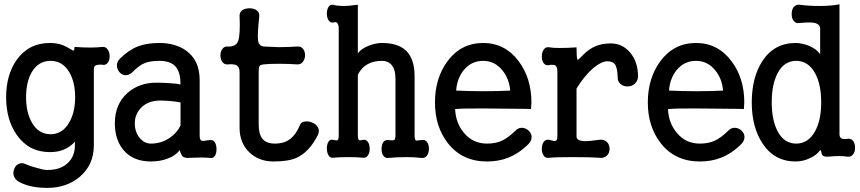

<svg xmlns="http://www.w3.org/2000/svg" viewBox="-20 -741 4040 902"><path d="M420.9 -58.6V-417Q420.9 -430.7 431.6 -434.6Q438.5 -437.5 457 -437.5L460.9 -436.5Q476.6 -433.6 486.3 -446.3Q495.1 -458 495.1 -476.6Q495.1 -495.1 486.3 -507.8Q476.6 -522.5 460.9 -520.5Q433.6 -517.6 403.3 -517.6Q373 -517.6 330.1 -520.5Q330.1 -504.9 326.2 -503.9Q323.2 -502 310.5 -510.7Q291 -522.5 274.4 -529.3Q247.1 -539.1 214.8 -539.1Q115.2 -539.1 58.6 -460Q8.8 -389.6 8.8 -284.2Q8.8 -178.7 58.6 -107.4Q115.2 -26.4 214.8 -26.4Q252 -26.4 279.3 -38.1Q308.6 -49.8 332 -75.2V-59.6Q332 -6.8 298.8 24.4Q264.6 57.6 202.1 57.6Q185.5 57.6 153.3 47.9Q123 40 100.6 30.3Q82 21.5 67.4 29.3Q52.7 36.1 46.9 52.7Q40 68.4 44.9 85Q50.8 103.5 69.3 113.3Q97.7 128.9 133.8 135.7Q164.1 141.6 202.1 141.6Q293.9 141.6 355.5 88.9Q420.9 33.2 420.9 -58.6ZM217.8 -455.1Q273.4 -455.1 304.7 -403.3Q333 -356.4 333 -284.2Q333 -212.9 304.7 -165Q273.4 -110.4 217.8 -110.4Q161.1 -110.4 129.9 -165Q102.5 -212.9 102.5 -284.2Q102.5 -356.4 129.9 -403.3Q161.1 -455.1 217.8 -455.1Z M824.2 -36.1Q826.2 -26.4 832 -15.6Q836.9 -4.9 844.7 -2L858.4 1L882.8 0Q912.1 -1 925.8 -1Q948.2 -1 967.8 1Q981.4 3.9 990.2 -9.8Q997.1 -21.5 997.1 -40Q997.1 -58.6 990.2 -71.3Q981.4 -85 967.8 -83L957 -82Q932.6 -77.1 926.8 -80.1Q918 -84 918 -103.5V-365.2Q918 -458 853.5 -503.9Q802.7 -539.1 728.5 -539.1Q670.9 -539.1 628.9 -523.4Q584 -505.9 543.9 -465.8Q529.3 -452.1 529.3 -433.6Q529.3 -416 541 -402.3Q552.7 -388.7 568.4 -387.7Q585.9 -386.7 601.6 -401.4Q632.8 -433.6 659.2 -444.3Q685.5 -455.1 728.5 -455.1Q784.2 -455.1 807.6 -424.8Q828.1 -398.4 828.1 -343.8Q812.5 -348.6 771.5 -350.6Q737.3 -352.5 712.9 -352.5Q634.8 -352.5 579.1 -304.7Q519.5 -251 519.5 -162.1Q519.5 -80.1 564.5 -31.2Q609.4 17.6 688.5 17.6Q733.4 17.6 767.6 3.9Q805.7 -9.8 824.2 -36.1ZM828.1 -151.4Q811.5 -116.2 776.4 -92.8Q737.3 -66.4 688.5 -66.4Q658.2 -66.4 635.7 -93.8Q613.3 -121.1 613.3 -162.1Q613.3 -203.1 641.6 -233.4Q674.8 -268.6 732.4 -268.6Q749 -268.6 778.3 -266.6Q809.6 -263.7 828.1 -259.8Z M1105.5 -402.3V-140.6Q1105.5 -69.3 1151.4 -25.4Q1196.3 17.6 1264.6 17.6Q1335.9 17.6 1374 0Q1433.6 -27.3 1473.6 -107.4Q1482.4 -127 1473.6 -142.6Q1465.8 -157.2 1447.3 -165Q1428.7 -172.9 1412.1 -169.9Q1394.5 -168 1389.6 -154.3Q1371.1 -110.4 1344.7 -88.9Q1315.4 -66.4 1271.5 -66.4Q1231.4 -66.4 1212.9 -88.9Q1195.3 -111.3 1195.3 -156.2V-402.3Q1195.3 -424.8 1199.2 -430.7Q1203.1 -436.5 1218.8 -438.5Q1245.1 -441.4 1289.1 -441.4Q1334 -441.4 1376 -438.5Q1393.6 -437.5 1403.3 -451.2Q1413.1 -463.9 1413.1 -481.4Q1413.1 -500 1403.3 -511.7Q1393.6 -524.4 1376 -522.5Q1335 -519.5 1288.1 -519.5Q1249 -520.5 1218.8 -522.5Q1195.3 -525.4 1192.4 -551.8Q1188.5 -576.2 1198.2 -666Q1199.2 -683.6 1184.6 -693.4Q1171.9 -702.1 1152.3 -702.1Q1132.8 -702.1 1119.1 -693.4Q1104.5 -683.6 1105.5 -666Q1109.4 -575.2 1098.6 -547.9Q1087.9 -520.5 1050.8 -522.5Q1034.2 -524.4 1024.4 -510.7Q1015.6 -498 1015.6 -480.5Q1015.6 -461.9 1024.4 -450.2Q1034.2 -436.5 1050.8 -438.5Q1079.1 -441.4 1092.8 -433.6Q1105.5 -424.8 1105.5 -402.3Z M1571.3 -605.5V-105.5Q1571.3 -85.9 1565.4 -82Q1562.5 -80.1 1550.8 -83L1544.9 -84Q1530.3 -87.9 1522.5 -74.2Q1515.6 -62.5 1515.6 -43.9Q1515.6 -25.4 1522.5 -12.7Q1530.3 2 1544.9 0Q1573.2 -2.9 1617.2 -2.9Q1656.2 -2.9 1686.5 0Q1700.2 2 1709 -11.7Q1716.8 -23.4 1716.8 -42Q1716.8 -61.5 1709 -73.2Q1700.2 -86.9 1686.5 -84L1680.7 -83Q1670.9 -80.1 1667 -83Q1661.1 -86.9 1661.1 -105.5V-390.6Q1678.7 -423.8 1707 -439.5Q1735.4 -455.1 1774.4 -455.1Q1800.8 -455.1 1817.4 -438.5Q1837.9 -417 1837.9 -371.1V-105.5Q1837.9 -87.9 1832 -83Q1828.1 -81.1 1815.4 -82L1803.7 -83Q1788.1 -85 1779.3 -71.3Q1772.5 -58.6 1772.5 -41Q1772.5 -22.5 1780.3 -10.7Q1789.1 2.9 1803.7 1Q1843.8 -2.9 1887.7 -2.9Q1928.7 -2.9 1960.9 1Q1976.6 2.9 1986.3 -10.7Q1995.1 -23.4 1995.1 -42Q1995.1 -61.5 1986.3 -73.2Q1976.6 -86.9 1960.9 -83L1949.2 -82Q1935.5 -79.1 1932.6 -82Q1927.7 -86.9 1927.7 -105.5V-383.8Q1927.7 -464.8 1886.7 -503.9Q1848.6 -539.1 1774.4 -539.1Q1745.1 -539.1 1712.9 -526.4Q1676.8 -512.7 1661.1 -490.2V-718.8Q1621.1 -712.9 1587.9 -712.9Q1557.6 -713.9 1544.9 -718.8Q1530.3 -720.7 1522.5 -707Q1515.6 -695.3 1515.6 -676.8Q1515.6 -659.2 1522.5 -647.5Q1530.3 -633.8 1544.9 -634.8Q1557.6 -639.6 1563.5 -633.8Q1571.3 -626 1571.3 -605.5Z M2250 -539.1Q2145.5 -539.1 2082 -453.1Q2023.4 -373 2023.4 -259.8Q2023.4 -146.5 2084 -68.4Q2151.4 17.6 2267.6 17.6Q2321.3 17.6 2364.3 1Q2417 -18.6 2462.9 -64.5Q2478.5 -81.1 2477.5 -99.6Q2476.6 -115.2 2462.9 -127.9Q2450.2 -139.6 2433.6 -140.6Q2415 -141.6 2401.4 -127Q2366.2 -92.8 2337.9 -80.1Q2308.6 -66.4 2267.6 -66.4Q2202.1 -66.4 2160.2 -116.2Q2121.1 -162.1 2118.2 -228.5Q2155.3 -232.4 2260.7 -231.4Q2322.3 -231.4 2454.1 -229.5L2474.6 -228.5L2476.6 -259.8Q2476.6 -373 2417 -453.1Q2352.5 -539.1 2250 -539.1ZM2250 -455.1Q2303.7 -455.1 2339.8 -411.1Q2372.1 -372.1 2377 -315.4Q2318.4 -312.5 2251 -312.5Q2189.5 -312.5 2123 -315.4Q2127 -373 2159.2 -412.1Q2194.3 -455.1 2250 -455.1Z M2598.6 -403.3V-99.6Q2598.6 -82 2589.8 -79.1Q2585 -77.1 2568.4 -82L2561.5 -84Q2543.9 -87.9 2534.2 -74.2Q2525.4 -61.5 2525.4 -42Q2525.4 -22.5 2534.2 -9.8Q2543.9 3.9 2561.5 0Q2590.8 -2.9 2672.9 -2.9Q2753.9 -2.9 2793 0Q2816.4 3.9 2831.1 -9.8Q2843.8 -22.5 2843.8 -42Q2843.8 -61.5 2831.1 -74.2Q2816.4 -87.9 2793 -84Q2748 -77.1 2723.6 -78.1Q2688.5 -80.1 2688.5 -99.6V-325.2Q2724.6 -383.8 2765.6 -419.9Q2805.7 -453.1 2834 -453.1Q2858.4 -453.1 2869.1 -438.5Q2880.9 -421.9 2881.8 -376Q2881.8 -356.4 2897.5 -344.7Q2911.1 -334 2930.7 -335Q2950.2 -335.9 2962.9 -348.6Q2977.5 -362.3 2977.5 -383.8Q2976.6 -453.1 2938.5 -496.1Q2902.3 -537.1 2849.6 -537.1Q2808.6 -537.1 2776.4 -523.4Q2749 -511.7 2722.7 -486.3L2709 -472.7Q2695.3 -457 2692.4 -461.9Q2688.5 -469.7 2688.5 -518.6Q2646.5 -515.6 2611.3 -515.6Q2576.2 -515.6 2561.5 -518.6Q2543.9 -522.5 2534.2 -507.8Q2525.4 -495.1 2525.4 -475.6Q2525.4 -456.1 2534.2 -444.3Q2543.9 -430.7 2561.5 -435.5L2564.5 -436.5Q2583 -437.5 2588.9 -433.6Q2598.6 -426.8 2598.6 -403.3Z M3250 -539.1Q3145.5 -539.1 3082 -453.1Q3023.4 -373 3023.4 -259.8Q3023.4 -146.5 3084 -68.4Q3151.4 17.6 3267.6 17.6Q3321.3 17.6 3364.3 1Q3417 -18.6 3462.9 -64.5Q3478.5 -81.1 3477.5 -99.6Q3476.6 -115.2 3462.9 -127.9Q3450.2 -139.6 3433.6 -140.6Q3415 -141.6 3401.4 -127Q3366.2 -92.8 3337.9 -80.1Q3308.6 -66.4 3267.6 -66.4Q3202.1 -66.4 3160.2 -116.2Q3121.1 -162.1 3118.2 -228.5Q3155.3 -232.4 3260.7 -231.4Q3322.3 -231.4 3454.1 -229.5L3474.6 -228.5L3476.6 -259.8Q3476.6 -373 3417 -453.1Q3352.5 -539.1 3250 -539.1ZM3250 -455.1Q3303.7 -455.1 3339.8 -411.1Q3372.1 -372.1 3377 -315.4Q3318.4 -312.5 3251 -312.5Q3189.5 -312.5 3123 -315.4Q3127 -373 3159.2 -412.1Q3194.3 -455.1 3250 -455.1Z M3833 -605.5V-486.3Q3816.4 -510.7 3779.3 -526.4Q3746.1 -539.1 3717.8 -539.1Q3617.2 -539.1 3561.5 -454.1Q3511.7 -377 3511.7 -259.8Q3511.7 -144.5 3561.5 -68.4Q3617.2 17.6 3717.8 17.6Q3753.9 17.6 3787.1 1Q3817.4 -13.7 3830.1 -32.2Q3834 -37.1 3835.9 -35.2Q3836.9 -34.2 3837.9 -28.3Q3839.8 -16.6 3843.8 -11.7Q3851.6 -3.9 3869.1 -4.9Q3898.4 -7.8 3921.9 -7.8Q3945.3 -7.8 3961.9 -4.9Q3977.5 -2.9 3988.3 -16.6Q3997.1 -28.3 3997.1 -46.9Q3997.1 -66.4 3988.3 -78.1Q3977.5 -91.8 3961.9 -88.9Q3942.4 -85.9 3932.6 -90.8Q3923.8 -96.7 3923.8 -110.4V-720.7Q3882.8 -712.9 3830.1 -712.9Q3778.3 -712.9 3736.3 -718.8Q3718.8 -720.7 3708 -707Q3699.2 -694.3 3699.2 -674.8Q3699.2 -655.3 3708 -643.6Q3718.8 -629.9 3736.3 -632.8Q3785.2 -637.7 3804.7 -633.8Q3833 -627.9 3833 -605.5ZM3720.7 -455.1Q3777.3 -455.1 3809.6 -396.5Q3837.9 -343.8 3837.9 -259.8Q3837.9 -177.7 3809.6 -125Q3777.3 -66.4 3720.7 -66.4Q3663.1 -66.4 3632.8 -125Q3605.5 -177.7 3605.5 -259.8Q3605.5 -343.8 3632.8 -396.5Q3663.1 -455.1 3720.7 -455.1Z"/></svg>

Font: GungsuhChe
Style: Regular
Weight: 400
Monospace: yes
Version: Version 2.21